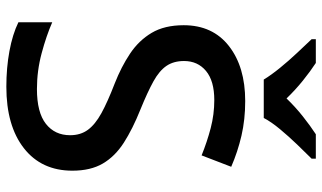

<svg xmlns="http://www.w3.org/2000/svg" viewBox="-220 -760 991 590"><g transform="rotate(90 275.0 -465.5)"><path d="M505 -193Q505 -98 436 -44Q367 10 247 10Q189 10 137.5 0.5Q86 -9 49 -27V-131Q90 -113 144 -98.5Q198 -84 254 -84Q326 -84 361 -111.5Q396 -139 396 -186Q396 -218 379.5 -240.5Q363 -263 328.5 -282Q294 -301 237 -323Q186 -343 145.5 -370Q105 -397 81.5 -436.5Q58 -476 58 -535Q58 -624 122 -674Q186 -724 291 -724Q348 -724 397.5 -712.5Q447 -701 493 -681L458 -590Q416 -607 374 -618Q332 -629 288 -629Q229 -629 198.5 -603.5Q168 -578 168 -536Q168 -504 183 -482Q198 -460 230.5 -442Q263 -424 317 -402Q377 -378 419 -351Q461 -324 483 -286.5Q505 -249 505 -193ZM225 -781Q211 -804 189 -831Q167 -858 143 -883.5Q119 -909 101 -928V-941H174Q200 -924 228.5 -901Q257 -878 283 -851Q309 -878 338 -901Q367 -924 393 -941H468V-928Q449 -909 424.5 -883.5Q400 -858 377.5 -831Q355 -804 343 -781Z"/></g></svg>

Font: Noto Kufi Arabic Medium
Style: Regular
Weight: 500
Designer: Monotype Design Team, David Williams, Khaled Hosny
Foundry: Google LLC
Version: Version 2.109; ttfautohint (v1.8.4.7-5d5b)